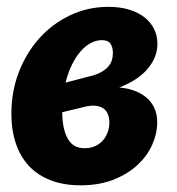

<svg xmlns="http://www.w3.org/2000/svg" viewBox="-20 -546 528 574"><path d="M450.5 -415.5Q451 -376 422.2 -341.2Q393.5 -306.5 336.5 -284.5Q360.5 -282.5 381.2 -275Q402 -267.5 417.2 -254.8Q432.5 -242 441.2 -223.5Q450 -205 450 -181Q450 -147 435 -113.2Q420 -79.5 390.8 -52.5Q361.5 -25.5 319 -8.8Q276.5 8 221 8Q170.5 8 132 -6.8Q93.5 -21.5 67.2 -49.2Q41 -77 27.5 -116.8Q14 -156.5 14 -206Q14 -272 36.2 -330Q58.5 -388 97.5 -431.5Q136.5 -475 189.5 -500.2Q242.5 -525.5 304 -525.5Q339.5 -525.5 366.8 -517Q394 -508.5 412.5 -493.8Q431 -479 440.8 -459Q450.5 -439 450.5 -415.5ZM166 -210.5Q166.5 -157.5 184 -129Q201.5 -100.5 238.5 -103Q254.5 -104 267.2 -110.5Q280 -117 288.8 -127.5Q297.5 -138 302.2 -151.5Q307 -165 307 -179.5Q307 -192 303.2 -202.8Q299.5 -213.5 291.2 -220.2Q283 -227 270 -229.2Q257 -231.5 238.5 -228ZM284.5 -426Q268 -426 251.8 -417.5Q235.5 -409 221.2 -392.8Q207 -376.5 195.2 -352.8Q183.5 -329 176 -299L240.5 -316Q264.5 -321 279.8 -329Q295 -337 303.2 -346.5Q311.5 -356 314.5 -366.2Q317.5 -376.5 317.5 -387Q317.5 -405.5 310 -415.8Q302.5 -426 284.5 -426Z"/></svg>

Font: Lato Black
Style: Italic
Weight: 900
Italic angle: -7°
Designer: Lukasz Dziedzic
Foundry: tyPoland Lukasz Dziedzic
Version: Version 2.007; 2014-02-27